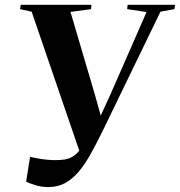

<svg xmlns="http://www.w3.org/2000/svg" viewBox="-20 -763 748 798"><path d="M180.5 14.5Q153 14.5 128.8 7Q104.5 -0.5 88.5 -7.5L105 -111Q122 -107 141.2 -103.8Q160.5 -100.5 178.5 -99Q196.5 -97.5 209.5 -97.5Q231 -97.5 248.8 -100.2Q266.5 -103 282.2 -112.2Q298 -121.5 313.5 -141.8Q329 -162 345.5 -198L319.5 -107.5L111.5 -714.5L63.5 -725L66 -743H360L358.5 -725L273 -713.5L373.5 -372.5L408 -249.5L369 -218L439 -370.5L589 -713L508.5 -725L510.5 -743H707.5L705 -725L647 -714.5L407.5 -220.5Q381.5 -167.5 357.5 -124.2Q333.5 -81 307.5 -50Q281.5 -19 250.8 -2.2Q220 14.5 180.5 14.5Z"/></svg>

Font: Merriweather 144pt
Style: Bold Italic
Weight: 700
Italic angle: -7.8°
Version: Version 2.101